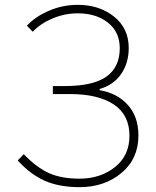

<svg xmlns="http://www.w3.org/2000/svg" viewBox="-20 -759 642 792"><path d="M308 13Q225 13 165.5 -13Q106 -39 53 -97L78 -123Q132 -67 183 -44.5Q234 -22 308 -22Q394 -22 454 -69.5Q514 -117 514 -199Q514 -285 449.5 -328Q385 -371 269 -371H198V-404H247Q364 -404 419 -443Q474 -482 474 -560Q474 -627 425.5 -665.5Q377 -704 301 -704Q247 -704 197 -683Q147 -662 115 -628L91 -653Q125 -690 181.5 -714.5Q238 -739 301 -739Q390 -739 450.5 -690.5Q511 -642 511 -561Q511 -499 479.5 -453.5Q448 -408 391 -392V-387Q463 -375 507 -326.5Q551 -278 551 -200Q551 -104 481 -45.5Q411 13 308 13Z"/></svg>

Font: Noto Sans Korean Thin
Style: Regular
Weight: 250
Designer: Ryoko NISHIZUKA  (kana & ideographs); Paul D. Hunt (Latin, Greek & Cyrillic); Wenlong ZHANG  (bopomofo); Sandoll Communi
Foundry: Adobe Systems Incorporated
Version: Version 1.0001;PS 1;hotconv 1.0.78;makeotf.lib2.5.61930